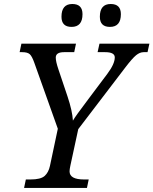

<svg xmlns="http://www.w3.org/2000/svg" viewBox="-20 -930 759 950"><path d="M356 -713.9 347.2 -671.9H296.9Q255.9 -671.9 255.9 -645Q255.9 -625.5 269 -586.9L314 -453.1Q337.9 -381.8 340.8 -333Q350.6 -351.6 416 -438L511.2 -564.9Q547.9 -613.8 547.9 -646Q547.9 -671.9 500 -671.9H462.9L472.2 -713.9H719.2L710 -671.9H690.9Q671.9 -671.9 653.1 -656.5Q634.3 -641.1 600.1 -596.2L367.2 -291L328.1 -109.9Q324.2 -91.8 324.2 -82Q324.2 -42 396 -42H418.9L410.2 0H99.1L107.9 -42H130.9Q181.2 -42 200.7 -59.3Q220.2 -76.7 227.1 -108.9L266.1 -293L149.9 -619.1Q138.7 -650.9 127.7 -661.4Q116.7 -671.9 89.8 -671.9H77.1L85.9 -713.9ZM334 -796.9Q284.2 -796.9 284.2 -847.2Q284.2 -910.2 337.9 -910.2Q388.2 -910.2 388.2 -859.9Q388.2 -796.9 334 -796.9ZM523.9 -796.9Q474.1 -796.9 474.1 -847.2Q474.1 -910.2 527.8 -910.2Q578.1 -910.2 578.1 -859.9Q578.1 -796.9 523.9 -796.9Z"/></svg>

Font: Droid Serif
Style: Italic
Weight: 400
Italic angle: -12°
Designer: Monotype Design team
Foundry: Monotype Imaging Inc.
Version: Version 1.03